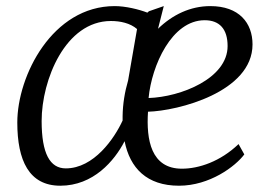

<svg xmlns="http://www.w3.org/2000/svg" viewBox="-20 -587 872 617"><path d="M173.8 9.8C279.8 9.8 347.7 -69.8 380.4 -133.3C397.5 -46.9 451.7 9.8 555.2 9.8C653.8 9.8 736.3 -52.2 765.1 -90.8L746.6 -124C688 -67.9 619.1 -44.9 564.5 -44.9C465.3 -44.9 449.7 -137.7 455.6 -228C551.3 -230.5 791.5 -291 791.5 -444.3C791.5 -513.2 748.5 -567.4 655.8 -567.4C591.8 -567.4 534.2 -539.6 487.8 -494.6L506.3 -567.4L458.5 -550.8L453.6 -546.4C425.8 -557.1 383.3 -567.4 348.6 -567.4C148.4 -567.4 35.6 -343.8 35.6 -193.4C35.6 -71.3 73.2 9.8 173.8 9.8ZM457.5 -272C467.3 -376 531.7 -522 637.7 -522C685.5 -522 711.4 -493.7 711.4 -439C711.4 -335 561.5 -275.4 457.5 -272ZM191.4 -45.9C140.6 -45.9 113.8 -93.3 113.8 -198.2C113.8 -330.6 190.4 -519.5 336.4 -519.5C366.7 -519.5 398.4 -512.7 420.4 -493.7L391.6 -328.1C380.9 -291.5 374.5 -252.9 374 -213.4V-199.7C347.7 -142.1 281.7 -45.9 191.4 -45.9Z"/></svg>

Font: Merriweather
Style: Light Italic
Weight: 300
Italic angle: -7.5°
Designer: Eben Sorkin
Foundry: Eben Sorkin
Version: Version 1.001